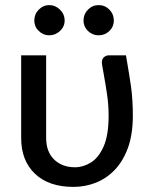

<svg xmlns="http://www.w3.org/2000/svg" viewBox="-20 -725 594 753"><path d="M268 8Q171.5 8 117.2 -43.5Q63 -95 63 -184V-508H161V-184Q161 -130 192.2 -99.5Q223.5 -69 274.5 -69Q306 -69 336.2 -87.5Q366.5 -106 386.2 -150.2Q406 -194.5 406 -271.5Q406 -312.5 400 -353.8Q394 -395 386.5 -436Q379.5 -473.5 379.5 -478.5Q379.5 -494.5 388.2 -501.2Q397 -508 407 -508H474Q488.5 -424.5 494 -384.5Q501 -332 501 -271.5Q501 -198 481.8 -145.2Q462.5 -92.5 429.8 -58.5Q397 -24.5 355.2 -8.2Q313.5 8 268 8ZM367 -586.5Q342.5 -586.5 325 -603.5Q307.5 -620.5 307.5 -644.5Q307.5 -669.5 325 -687.2Q342.5 -705 367 -705Q391.5 -705 409 -687.2Q426.5 -669.5 426.5 -644.5Q426.5 -620.5 409 -603.5Q391.5 -586.5 367 -586.5ZM173 -586.5Q149.5 -586.5 132 -603.5Q114.5 -620.5 114.5 -644.5Q114.5 -669.5 132 -687.2Q149.5 -705 173 -705Q197 -705 215.2 -687.2Q233.5 -669.5 233.5 -644.5Q233.5 -620.5 215.2 -603.5Q197 -586.5 173 -586.5Z"/></svg>

Font: Verano Sans Medium
Style: Regular
Weight: 500
Designer: Lukasz Dziedzic with Adam Twardoch and Botio Nikoltchev
Foundry: tyPoland Lukasz Dziedzic
Version: Version 3.001;December 28, 2019;FontCreator 12.0.0.2547 64-b